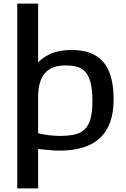

<svg xmlns="http://www.w3.org/2000/svg" viewBox="-20 -828 699 1068"><path d="M76 -808H192V-481Q219 -510 264.5 -530Q310 -550 379 -550Q497 -550 554.5 -483.5Q612 -417 612 -274Q612 10 311 10Q285 10 251.5 6.5Q218 3 192 1V220H76ZM311 -72Q359 -72 394 -79.5Q429 -87 451 -108.5Q473 -130 483.5 -167.5Q494 -205 494 -265Q494 -325 485 -363.5Q476 -402 458 -424.5Q440 -447 411.5 -455.5Q383 -464 344 -464Q266 -464 229 -420Q192 -376 192 -288V-87Q222 -79 255 -75.5Q288 -72 311 -72Z"/></svg>

Font: Encode Sans Wide
Style: Medium
Weight: 500
Designer: Pablo Impallari, Andres Torresi
Foundry: Pablo Impallari, Andres Torresi
Version: Version 1.000; ttfautohint (v1.00) -l 8 -r 50 -G 200 -x 14 -